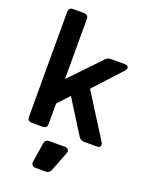

<svg xmlns="http://www.w3.org/2000/svg" viewBox="-182 -851 940 1201"><g transform="rotate(20 288.5 -250.0)"><path d="M91 0Q61 0 61 -30V-727Q61 -757 91 -757H162Q192 -757 192 -727V-328L383 -528Q397 -544 419 -544H511Q530 -544 535 -533Q540 -522 527 -507L360 -325L542 -36Q552 -20 546 -10Q540 0 522 0H438Q415 0 402 -20L263 -242L192 -165V-30Q192 0 162 0ZM209 257Q194 257 186.5 248.5Q179 240 181 225L201 98Q205 70 233 70H335Q352 70 359 79.5Q366 89 360 105L310 234Q300 257 275 257Z"/></g></svg>

Font: Pitagon Sans Text
Style: Bold
Weight: 700
Designer: Travis Tran
Foundry: Pitagon
Version: Version 1.001; ttfautohint (v1.8.4.7-5d5b);gftools[0.9.26]